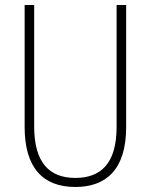

<svg xmlns="http://www.w3.org/2000/svg" viewBox="-20 -734 600 764"><path d="M482 -228V-714H444V-229C444 -82 380 -26 280 -26C176 -26 116 -87 116 -231V-714H78V-229C78 -67 150 10 280 10C399 10 482 -56 482 -228Z"/></svg>

Font: Noto Sans Myanmar Condensed ExtraLight
Style: Regular
Weight: 200
Width: 3
Designer: Monotype Design Team
Foundry: Monotype Imaging Inc.
Version: Version 2.107